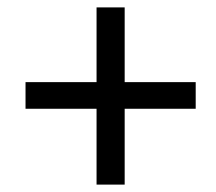

<svg xmlns="http://www.w3.org/2000/svg" viewBox="-20 -583 585 519"><path d="M241 -84V-289H49V-361H241V-563H317V-361H509V-289H317V-84Z"/></svg>

Font: Source Serif 4 SmText Semibold
Style: Italic
Weight: 600
Italic angle: -12°
Designer: Frank Grießhammer
Foundry: Adobe
Version: Version 4.005;hotconv 1.1.0;makeotfexe 2.6.0